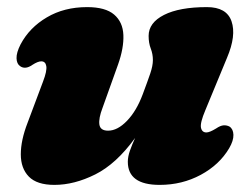

<svg xmlns="http://www.w3.org/2000/svg" viewBox="-20 -505 706 540"><path d="M625.5 -149Q636 -142 636.5 -125.8Q637 -109.5 624.5 -88Q597 -41.5 544.5 -13.2Q492 15 429 15Q339.5 15 339.5 -50Q339.5 -64.5 345.5 -81.5Q351.5 -98.5 360 -117Q307 -44 248 -14.5Q189 15 133 15Q84 15 61.2 -8.2Q38.5 -31.5 38.5 -71Q38.5 -110.5 57.5 -159.5L101 -275.5Q112.5 -305.5 110.2 -319Q108 -332.5 96 -332.5Q86.5 -332.5 71 -322.5Q51 -308.5 36.5 -319Q27 -325.5 26.5 -341.2Q26 -357 38 -380.5Q63 -427.5 111.8 -456.2Q160.5 -485 225 -485Q276.5 -485 301 -464Q325.5 -443 327 -406.5Q328.5 -370 312 -323.5L268.5 -202Q257 -172 259.5 -154.8Q262 -137.5 284 -137.5Q310.5 -137.5 337.2 -165.2Q364 -193 381.5 -240Q395 -276 402.5 -298Q410 -320 410 -336Q410 -353 404 -368.5Q398 -384 398 -404Q398 -441 441.2 -463Q484.5 -485 562 -485Q617.5 -485 631.2 -445Q645 -405 618.5 -342.5L557.5 -195Q542.5 -159.5 545.2 -146Q548 -132.5 560.5 -132.5Q569.5 -132.5 587.5 -143.5Q600 -152 609 -152.5Q618 -153 625.5 -149Z"/></svg>

Font: Fraunces 9pt Soft Black
Style: Italic
Weight: 900
Italic angle: -16°
Version: Version 1.000;[b76b70a41]